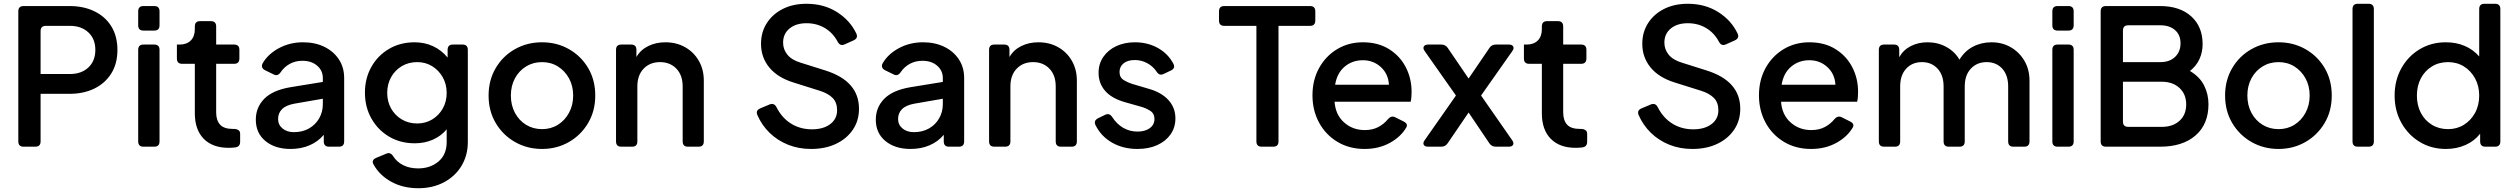

<svg xmlns="http://www.w3.org/2000/svg" viewBox="-20 -777 13330 1017"><path d="M105 0Q77 0 77 -28V-717Q77 -745 105 -745H348Q423 -745 480.5 -717Q538 -689 570 -637Q602 -585 602 -512Q602 -440 569.5 -388Q537 -336 480 -308Q423 -280 348 -280H195V-28Q195 0 167 0ZM195 -385H351Q411 -385 448 -419.5Q485 -454 485 -513Q485 -571 448 -605.5Q411 -640 351 -640H223Q195 -640 195 -612Z M740 -615Q712 -615 712 -643V-717Q712 -745 740 -745H797Q825 -745 825 -717V-643Q825 -615 797 -615ZM740 0Q712 0 712 -28V-513Q712 -541 740 -541H797Q825 -541 825 -513V-28Q825 0 797 0Z M1191 6Q1106 6 1059 -42Q1012 -90 1012 -177V-439H945Q917 -439 917 -467V-541H932Q969 -541 990.5 -562.5Q1012 -584 1012 -623V-637Q1012 -665 1040 -665H1097Q1125 -665 1125 -637V-541H1220Q1248 -541 1248 -513V-467Q1248 -439 1220 -439H1125V-182Q1125 -140 1145.5 -117Q1166 -94 1215 -94H1223Q1233 -94 1242.5 -88Q1252 -82 1252 -68V-26Q1252 1 1225 4Q1216 5 1207 5.5Q1198 6 1191 6Z M1519 12Q1437 12 1386 -30Q1335 -72 1335 -143Q1335 -208 1379.5 -253.5Q1424 -299 1518 -315L1690 -343V-364Q1690 -403 1660 -429Q1630 -455 1582 -455Q1544 -455 1514.5 -438.5Q1485 -422 1467 -395Q1451 -371 1429 -383L1384 -405Q1372 -411 1368.5 -421Q1365 -431 1372 -443Q1401 -492 1458.5 -522.5Q1516 -553 1585 -553Q1649 -553 1698 -529Q1747 -505 1775 -462.5Q1803 -420 1803 -364V-28Q1803 0 1775 0H1723Q1695 0 1695 -28V-63Q1665 -27 1620 -7.5Q1575 12 1519 12ZM1453 -147Q1453 -116 1476.5 -96.5Q1500 -77 1537 -77Q1582 -77 1616.5 -96.5Q1651 -116 1670.5 -150Q1690 -184 1690 -225V-254L1540 -228Q1495 -220 1474 -199Q1453 -178 1453 -147Z M2196 220Q2115 220 2053 186Q1991 152 1959 95Q1945 71 1973 59L2026 37Q2048 27 2063 51Q2081 80 2115 97.5Q2149 115 2195 115Q2259 115 2302.5 78.5Q2346 42 2346 -25V-92Q2316 -56 2272.5 -37Q2229 -18 2177 -18Q2101 -18 2041.5 -53Q1982 -88 1947.5 -149Q1913 -210 1913 -286Q1913 -362 1947 -422.5Q1981 -483 2040.5 -518Q2100 -553 2176 -553Q2230 -553 2274.5 -532Q2319 -511 2351 -472V-513Q2351 -541 2379 -541H2430Q2458 -541 2458 -513V-25Q2458 46 2424.5 101.5Q2391 157 2331.5 188.5Q2272 220 2196 220ZM2190 -123Q2234 -123 2269.5 -144.5Q2305 -166 2325.5 -202.5Q2346 -239 2346 -285Q2346 -331 2325 -368Q2304 -405 2269 -426.5Q2234 -448 2190 -448Q2144 -448 2108 -426.5Q2072 -405 2051.5 -368Q2031 -331 2031 -285Q2031 -239 2051.5 -202.5Q2072 -166 2108 -144.5Q2144 -123 2190 -123Z M2851 12Q2773 12 2708.5 -24.5Q2644 -61 2606 -125Q2568 -189 2568 -271Q2568 -352 2605.5 -416Q2643 -480 2707.5 -516.5Q2772 -553 2851 -553Q2930 -553 2994 -516.5Q3058 -480 3095.5 -416.5Q3133 -353 3133 -271Q3133 -189 3095 -125Q3057 -61 2993 -24.5Q2929 12 2851 12ZM2851 -93Q2898 -93 2935 -116Q2972 -139 2994 -179.5Q3016 -220 3016 -271Q3016 -322 2994 -362Q2972 -402 2935 -425Q2898 -448 2851 -448Q2804 -448 2766.5 -425Q2729 -402 2707.5 -362Q2686 -322 2686 -271Q2686 -220 2707.5 -179.5Q2729 -139 2766.5 -116Q2804 -93 2851 -93Z M3271 0Q3243 0 3243 -28V-513Q3243 -541 3271 -541H3323Q3351 -541 3351 -513V-475Q3373 -513 3413.5 -533Q3454 -553 3504 -553Q3563 -553 3609 -527Q3655 -501 3681.5 -455Q3708 -409 3708 -350V-28Q3708 0 3680 0H3624Q3596 0 3596 -28V-319Q3596 -379 3562.5 -413.5Q3529 -448 3476 -448Q3423 -448 3389.5 -413.5Q3356 -379 3356 -319V-28Q3356 0 3328 0Z M4276 12Q4210 12 4154 -10.5Q4098 -33 4056.5 -73.5Q4015 -114 3992 -167Q3981 -192 4007 -203L4057 -224Q4081 -233 4093 -209Q4122 -152 4170.5 -122Q4219 -92 4281 -92Q4341 -92 4377.5 -119.5Q4414 -147 4414 -193Q4414 -234 4390.5 -258Q4367 -282 4323 -296L4183 -340Q4099 -366 4055 -419.5Q4011 -473 4011 -545Q4011 -607 4042 -655Q4073 -703 4127 -730Q4181 -757 4252 -757Q4344 -757 4413.5 -713Q4483 -669 4516 -599Q4527 -575 4501 -563L4454 -542Q4430 -531 4417 -556Q4392 -603 4349 -628.5Q4306 -654 4252 -654Q4196 -654 4162 -626Q4128 -598 4128 -551Q4128 -515 4151 -487Q4174 -459 4221 -445L4351 -404Q4530 -348 4530 -201Q4530 -138 4497.5 -90Q4465 -42 4408 -15Q4351 12 4276 12Z M4803 12Q4721 12 4670 -30Q4619 -72 4619 -143Q4619 -208 4663.5 -253.5Q4708 -299 4802 -315L4974 -343V-364Q4974 -403 4944 -429Q4914 -455 4866 -455Q4828 -455 4798.5 -438.5Q4769 -422 4751 -395Q4735 -371 4713 -383L4668 -405Q4656 -411 4652.5 -421Q4649 -431 4656 -443Q4685 -492 4742.5 -522.5Q4800 -553 4869 -553Q4933 -553 4982 -529Q5031 -505 5059 -462.5Q5087 -420 5087 -364V-28Q5087 0 5059 0H5007Q4979 0 4979 -28V-63Q4949 -27 4904 -7.5Q4859 12 4803 12ZM4737 -147Q4737 -116 4760.5 -96.5Q4784 -77 4821 -77Q4866 -77 4900.5 -96.5Q4935 -116 4954.5 -150Q4974 -184 4974 -225V-254L4824 -228Q4779 -220 4758 -199Q4737 -178 4737 -147Z M5247 0Q5219 0 5219 -28V-513Q5219 -541 5247 -541H5299Q5327 -541 5327 -513V-475Q5349 -513 5389.5 -533Q5430 -553 5480 -553Q5539 -553 5585 -527Q5631 -501 5657.5 -455Q5684 -409 5684 -350V-28Q5684 0 5656 0H5600Q5572 0 5572 -28V-319Q5572 -379 5538.5 -413.5Q5505 -448 5452 -448Q5399 -448 5365.5 -413.5Q5332 -379 5332 -319V-28Q5332 0 5304 0Z M6005 12Q5929 12 5870.5 -21.5Q5812 -55 5783 -114Q5771 -138 5797 -151L5834 -169Q5857 -180 5872 -156Q5895 -120 5929.5 -100Q5964 -80 6005 -80Q6045 -80 6070 -98Q6095 -116 6095 -147Q6095 -176 6072 -190.5Q6049 -205 6023 -212L5938 -236Q5868 -256 5833.5 -296Q5799 -336 5799 -391Q5799 -439 5824 -475.5Q5849 -512 5892.5 -532.5Q5936 -553 5992 -553Q6058 -553 6112 -523.5Q6166 -494 6195 -440Q6208 -415 6181 -403L6143 -385Q6121 -374 6106 -398Q6087 -426 6056.5 -442.5Q6026 -459 5991 -459Q5953 -459 5931.5 -441.5Q5910 -424 5910 -396Q5910 -367 5931.5 -353.5Q5953 -340 5979 -332L6067 -306Q6133 -287 6169.5 -246.5Q6206 -206 6206 -150Q6206 -102 6180.5 -65.5Q6155 -29 6110 -8.5Q6065 12 6005 12Z M6663 0Q6635 0 6635 -28V-640H6465Q6437 -640 6437 -668V-717Q6437 -745 6465 -745H6919Q6947 -745 6947 -717V-668Q6947 -640 6919 -640H6752V-28Q6752 0 6724 0Z M7208 12Q7127 12 7064.5 -25.5Q7002 -63 6967 -127.5Q6932 -192 6932 -272Q6932 -353 6967 -416.5Q7002 -480 7062.5 -516.5Q7123 -553 7199 -553Q7280 -553 7338 -516.5Q7396 -480 7426.5 -420.5Q7457 -361 7457 -291Q7457 -278 7456 -264Q7455 -250 7452 -238H7049Q7054 -169 7099.5 -128.5Q7145 -88 7209 -88Q7250 -88 7280.5 -104Q7311 -120 7332 -146Q7349 -166 7370 -156L7414 -134Q7440 -121 7429 -102Q7400 -52 7341.5 -20Q7283 12 7208 12ZM7199 -458Q7143 -458 7102.5 -424Q7062 -390 7052 -328H7337Q7334 -385 7294.5 -421.5Q7255 -458 7199 -458Z M7544 0Q7527 0 7521.5 -10Q7516 -20 7526 -34L7692 -271L7526 -507Q7516 -521 7522 -531Q7528 -541 7545 -541H7614Q7636 -541 7648 -524L7759 -361L7870 -524Q7881 -541 7904 -541H7973Q7989 -541 7995 -531Q8001 -521 7991 -507L7825 -271L7990 -34Q8000 -20 7994.5 -10Q7989 0 7972 0H7903Q7881 0 7869 -18L7759 -181L7648 -18Q7636 0 7614 0Z M8326 6Q8241 6 8194 -42Q8147 -90 8147 -177V-439H8080Q8052 -439 8052 -467V-541H8067Q8104 -541 8125.5 -562.5Q8147 -584 8147 -623V-637Q8147 -665 8175 -665H8232Q8260 -665 8260 -637V-541H8355Q8383 -541 8383 -513V-467Q8383 -439 8355 -439H8260V-182Q8260 -140 8280.5 -117Q8301 -94 8350 -94H8358Q8368 -94 8377.5 -88Q8387 -82 8387 -68V-26Q8387 1 8360 4Q8351 5 8342 5.5Q8333 6 8326 6Z M8944 12Q8878 12 8822 -10.5Q8766 -33 8724.5 -73.5Q8683 -114 8660 -167Q8649 -192 8675 -203L8725 -224Q8749 -233 8761 -209Q8790 -152 8838.5 -122Q8887 -92 8949 -92Q9009 -92 9045.5 -119.5Q9082 -147 9082 -193Q9082 -234 9058.5 -258Q9035 -282 8991 -296L8851 -340Q8767 -366 8723 -419.5Q8679 -473 8679 -545Q8679 -607 8710 -655Q8741 -703 8795 -730Q8849 -757 8920 -757Q9012 -757 9081.5 -713Q9151 -669 9184 -599Q9195 -575 9169 -563L9122 -542Q9098 -531 9085 -556Q9060 -603 9017 -628.5Q8974 -654 8920 -654Q8864 -654 8830 -626Q8796 -598 8796 -551Q8796 -515 8819 -487Q8842 -459 8889 -445L9019 -404Q9198 -348 9198 -201Q9198 -138 9165.5 -90Q9133 -42 9076 -15Q9019 12 8944 12Z M9573 12Q9492 12 9429.5 -25.5Q9367 -63 9332 -127.5Q9297 -192 9297 -272Q9297 -353 9332 -416.5Q9367 -480 9427.5 -516.5Q9488 -553 9564 -553Q9645 -553 9703 -516.5Q9761 -480 9791.5 -420.5Q9822 -361 9822 -291Q9822 -278 9821 -264Q9820 -250 9817 -238H9414Q9419 -169 9464.5 -128.5Q9510 -88 9574 -88Q9615 -88 9645.5 -104Q9676 -120 9697 -146Q9714 -166 9735 -156L9779 -134Q9805 -121 9794 -102Q9765 -52 9706.5 -20Q9648 12 9573 12ZM9564 -458Q9508 -458 9467.5 -424Q9427 -390 9417 -328H9702Q9699 -385 9659.5 -421.5Q9620 -458 9564 -458Z M9960 0Q9932 0 9932 -28V-513Q9932 -541 9960 -541H10012Q10040 -541 10040 -513V-474Q10062 -513 10101.5 -533Q10141 -553 10190 -553Q10245 -553 10290 -528Q10335 -503 10359 -461Q10387 -507 10431 -530Q10475 -553 10529 -553Q10585 -553 10630.5 -527Q10676 -501 10703 -455Q10730 -409 10730 -350V-28Q10730 0 10702 0H10645Q10617 0 10617 -28V-319Q10617 -379 10585.5 -413.5Q10554 -448 10503 -448Q10452 -448 10419.5 -413.5Q10387 -379 10387 -319V-28Q10387 0 10359 0H10303Q10275 0 10275 -28V-319Q10275 -379 10243 -413.5Q10211 -448 10160 -448Q10109 -448 10077 -413.5Q10045 -379 10045 -319V-28Q10045 0 10017 0Z M10879 -615Q10851 -615 10851 -643V-717Q10851 -745 10879 -745H10936Q10964 -745 10964 -717V-643Q10964 -615 10936 -615ZM10879 0Q10851 0 10851 -28V-513Q10851 -541 10879 -541H10936Q10964 -541 10964 -513V-28Q10964 0 10936 0Z M11135 0Q11107 0 11107 -28V-717Q11107 -745 11135 -745H11421Q11526 -745 11586.5 -690.5Q11647 -636 11647 -543Q11647 -501 11630.5 -464.5Q11614 -428 11580 -401Q11632 -370 11655 -324Q11678 -278 11678 -225Q11678 -119 11609.5 -59.5Q11541 0 11422 0ZM11225 -448H11424Q11472 -448 11501 -475.5Q11530 -503 11530 -548Q11530 -592 11501 -617.5Q11472 -643 11424 -643H11253Q11225 -643 11225 -615ZM11225 -133Q11225 -105 11253 -105H11431Q11489 -105 11524.5 -137Q11560 -169 11560 -224Q11560 -278 11524.5 -311Q11489 -344 11431 -344H11225Z M12049 12Q11971 12 11906.5 -24.5Q11842 -61 11804 -125Q11766 -189 11766 -271Q11766 -352 11803.5 -416Q11841 -480 11905.5 -516.5Q11970 -553 12049 -553Q12128 -553 12192 -516.5Q12256 -480 12293.5 -416.5Q12331 -353 12331 -271Q12331 -189 12293 -125Q12255 -61 12191 -24.5Q12127 12 12049 12ZM12049 -93Q12096 -93 12133 -116Q12170 -139 12192 -179.5Q12214 -220 12214 -271Q12214 -322 12192 -362Q12170 -402 12133 -425Q12096 -448 12049 -448Q12002 -448 11964.5 -425Q11927 -402 11905.5 -362Q11884 -322 11884 -271Q11884 -220 11905.5 -179.5Q11927 -139 11964.5 -116Q12002 -93 12049 -93Z M12469 0Q12441 0 12441 -28V-729Q12441 -757 12469 -757H12526Q12554 -757 12554 -729V-28Q12554 0 12526 0Z M12936 12Q12858 12 12796.5 -25.5Q12735 -63 12699.5 -127Q12664 -191 12664 -271Q12664 -351 12699.5 -415Q12735 -479 12796.5 -516Q12858 -553 12935 -553Q12991 -553 13036 -533.5Q13081 -514 13112 -478V-729Q13112 -757 13140 -757H13196Q13224 -757 13224 -729V-28Q13224 0 13196 0H13145Q13117 0 13117 -28V-69Q13087 -30 13039.5 -9Q12992 12 12936 12ZM12947 -93Q12994 -93 13031 -116Q13068 -139 13090 -179Q13112 -219 13112 -271Q13112 -322 13090 -362Q13068 -402 13031 -425Q12994 -448 12947 -448Q12899 -448 12861.5 -425Q12824 -402 12803 -362Q12782 -322 12782 -271Q12782 -219 12803 -179Q12824 -139 12861.5 -116Q12899 -93 12947 -93Z"/></svg>

Font: Pitagon Sans Text SemiBold
Style: Regular
Weight: 600
Designer: Travis Tran
Foundry: Pitagon
Version: Version 1.001; ttfautohint (v1.8.4.7-5d5b);gftools[0.9.26]